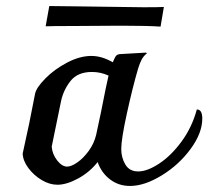

<svg xmlns="http://www.w3.org/2000/svg" viewBox="-20 -603 689 635"><path d="M649 -211Q649 -163 610.5 -110.5Q572 -58 515 -23Q458 12 410 12Q372 12 343.5 -10Q315 -32 303 -67Q276 -33 238 -12.5Q200 8 170 8Q144 8 118 -7.5Q92 -23 74 -47Q56 -71 55 -95Q78 -197 96 -293Q100 -313 130 -343.5Q160 -374 202 -396Q244 -418 282 -418Q317 -418 353 -397Q360 -414 364 -418.5Q368 -423 376 -424L463 -429L466 -427Q454 -417 448 -405Q442 -393 437 -377Q419 -316 400 -229.5Q381 -143 381 -110Q381 -82 394.5 -59Q408 -36 437 -36Q467 -36 506.5 -62Q546 -88 580.5 -135Q615 -182 631 -241Q649 -241 649 -211ZM298 -157 314 -232Q332 -324 339 -353Q313 -365 284 -365Q237 -365 213.5 -335.5Q190 -306 182 -269L151 -118Q153 -93 169 -72.5Q185 -52 202 -52Q216 -52 236 -66Q256 -80 273.5 -104Q291 -128 298 -157ZM379 -518 223 -517Q149 -517 131 -516L143 -583L230 -582Q434 -579 455 -579Q505 -579 522 -580L511 -515Q469 -518 379 -518Z"/></svg>

Font: Charmonman
Style: Bold
Weight: 700
Designer: Ekaluck Peanpanawate
Foundry: Cadson Demak Co.,Ltd.
Version: Version 1.000; ttfautohint (v1.6)